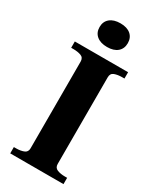

<svg xmlns="http://www.w3.org/2000/svg" viewBox="-231 -989 866 1055"><g transform="rotate(30 202.0 -461.0)"><path d="M116 -80V-630Q116 -655 95.5 -662.5Q75 -670 47 -670H33V-710H371V-670H357Q329 -670 308.5 -662.5Q288 -655 288 -630V-80Q288 -56 308.5 -48Q329 -40 357 -40H371V0H33V-40H47Q75 -40 95.5 -48Q116 -56 116 -80ZM201 -772Q159 -772 135 -792Q111 -812 111 -847Q111 -882 135 -902Q159 -922 201 -922Q243 -922 266.5 -902Q290 -882 290 -847Q290 -812 266.5 -792Q243 -772 201 -772Z"/></g></svg>

Font: Roboto Serif 120pt Expanded SemiBold
Style: Regular
Weight: 600
Width: 7
Designer: Greg Gazdowicz
Foundry: Commercial Type
Version: Version 1.008